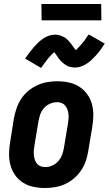

<svg xmlns="http://www.w3.org/2000/svg" viewBox="-20 -936 546 964"><path d="M206 8Q176 8 147.5 2Q119 -4 95.5 -19Q72 -34 56 -56.5Q40 -79 32.5 -106.5Q25 -134 25.5 -164Q26 -194 31 -223L50 -343Q55 -368 63.5 -393Q72 -418 86.5 -440Q101 -462 122 -479.5Q143 -497 167 -508Q191 -519 216.5 -523.5Q242 -528 267 -528Q297 -528 325.5 -522Q354 -516 377.5 -501Q401 -486 417.5 -463.5Q434 -441 441.5 -413.5Q449 -386 448.5 -356Q448 -326 443 -297L423 -177Q419 -152 410.5 -127Q402 -102 387 -80Q372 -58 351.5 -40.5Q331 -23 307 -12Q283 -1 257 3.5Q231 8 206 8ZM207 -97Q225 -97 242 -104.5Q259 -112 272 -126.5Q285 -141 291.5 -158.5Q298 -176 301 -194L321 -314Q323 -326 324 -338Q325 -350 324 -362Q323 -374 319 -385Q315 -396 308 -405Q301 -414 290 -418.5Q279 -423 267 -423Q249 -423 231.5 -415.5Q214 -408 201 -393.5Q188 -379 182 -361.5Q176 -344 173 -326L153 -206Q151 -194 150 -182Q149 -170 150 -158Q151 -146 154.5 -135Q158 -124 165 -115Q172 -106 183.5 -101.5Q195 -97 207 -97ZM186 -595 106 -642Q118 -659 129 -673.5Q140 -688 150.5 -700Q161 -712 171.5 -722Q182 -732 195.5 -741.5Q209 -751 224.5 -756.5Q240 -762 256 -762Q261 -762 265.5 -761.5Q270 -761 274.5 -760Q279 -759 283.5 -757.5Q288 -756 292 -754Q296 -752 300.5 -750Q305 -748 308.5 -745.5Q312 -743 315 -740Q318 -737 322 -733.5Q326 -730 328.5 -726.5Q331 -723 334 -720Q337 -717 339 -713.5Q341 -710 343.5 -707Q346 -704 349.5 -699.5Q353 -695 355.5 -691Q358 -687 360.5 -684Q363 -681 363 -679H354Q353 -679 353 -680L357 -682Q360 -684 363 -686.5Q366 -689 368.5 -691.5Q371 -694 372.5 -696Q374 -698 376 -699.5Q378 -701 379.5 -703Q381 -705 383 -707.5Q385 -710 387 -712Q389 -714 391.5 -717Q394 -720 396 -722.5Q398 -725 400.5 -728Q403 -731 405.5 -734.5Q408 -738 410 -741Q412 -744 414.5 -748Q417 -752 419.5 -755.5Q422 -759 426 -763L506 -717Q494 -699 483.5 -684.5Q473 -670 462.5 -658.5Q452 -647 441 -636.5Q430 -626 416.5 -617Q403 -608 388 -602.5Q373 -597 357 -597Q352 -597 347.5 -597.5Q343 -598 338 -599Q333 -600 328.5 -601Q324 -602 320 -604Q316 -606 312 -608.5Q308 -611 304.5 -613.5Q301 -616 298 -618.5Q295 -621 291 -624.5Q287 -628 284 -631.5Q281 -635 278 -638.5Q275 -642 273 -645.5Q271 -649 268.5 -652Q266 -655 263 -659.5Q260 -664 257 -668Q254 -672 251.5 -675Q249 -678 249 -680Q250 -680 252.5 -679.5Q255 -679 257 -679H259Q259 -678 255.5 -676Q252 -674 249 -671.5Q246 -669 244 -666.5Q242 -664 240 -662.5Q238 -661 236 -659Q234 -657 232.5 -655Q231 -653 229 -651Q227 -649 225 -646.5Q223 -644 220.5 -641.5Q218 -639 216.5 -636Q215 -633 212.5 -630Q210 -627 207.5 -624Q205 -621 202.5 -617.5Q200 -614 197.5 -610.5Q195 -607 192.5 -603Q190 -599 186 -595ZM189 -834 188 -916H488L489 -834Z"/></svg>

Font: Iosevka Term Curly Extrabold
Style: Italic
Weight: 800
Italic angle: -9°
Designer: Belleve Invis
Foundry: Belleve Invis
Version: Version 32.3.0